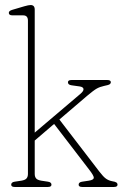

<svg xmlns="http://www.w3.org/2000/svg" viewBox="-20 -743 487 763"><path d="M38.5 0Q24.5 0 24.5 -9Q24.5 -19 38.5 -21L65 -25Q80 -27.5 85.5 -34Q91 -40.5 91 -52V-661Q91 -682 72 -682H29.5Q15 -682 15 -692Q15 -700 29 -704L76.5 -718Q94 -723 101.5 -723Q118 -723 118 -705V-216L299.5 -370Q313 -381.5 311.8 -389.5Q310.5 -397.5 296.5 -399.5L264.5 -404Q250 -406 250 -416Q250 -425 264 -425H406.5Q420.5 -425 420.5 -416Q420.5 -411.5 416 -408.2Q411.5 -405 393.5 -401.5Q377 -398 364.5 -391Q352 -384 326 -362L216 -268L374.5 -61.5Q390.5 -40.5 401.2 -33Q412 -25.5 425 -23Q438 -21 442.5 -17.8Q447 -14.5 447 -9Q447 0 433 0H306.5Q292.5 0 292.5 -9Q292.5 -19 306.5 -21L333 -25Q352 -28 352.8 -36.2Q353.5 -44.5 333.5 -70L195 -250.5L118 -184.5V-52Q118 -40.5 123.5 -34Q129 -27.5 144 -25L170.5 -21Q184.5 -19 184.5 -9Q184.5 0 170.5 0Z"/></svg>

Font: Fraunces 144pt SuperSoft Thin
Style: Regular
Weight: 100
Version: Version 1.000;[0bf87f6ff]